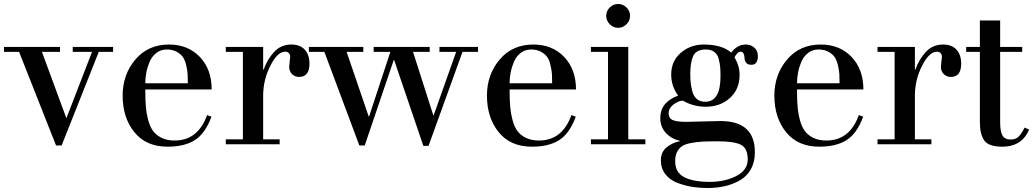

<svg xmlns="http://www.w3.org/2000/svg" viewBox="-26 -726 5198 966"><path d="M-6 -465V-490H276V-465H185L308 -131L437 -465H340V-490H543V-465H471L284 6H256L70 -465Z M1039 -276H705V-268Q705 -222 708 -188Q711 -154 720 -120.5Q729 -87 745 -66Q761 -45 788 -32Q815 -19 853 -19Q970 -19 1016 -147L1038 -139Q1007 -55 955 -21.5Q903 12 817 12Q709 12 650 -61Q591 -134 591 -245Q591 -351 655 -426.5Q719 -502 824 -502Q920 -502 979.5 -439.5Q1039 -377 1039 -276ZM705 -307H919Q919 -335 918 -353Q917 -371 911 -397Q905 -423 894.5 -438.5Q884 -454 863 -465.5Q842 -477 813 -477Q783 -477 760.5 -459.5Q738 -442 726.5 -414.5Q715 -387 710 -360Q705 -333 705 -307Z M1196 -25V-465H1110V-490H1298V-375H1300Q1319 -428 1353.5 -465Q1388 -502 1440 -502Q1484 -502 1507.5 -476Q1531 -450 1531 -406Q1531 -339 1479 -339Q1458 -339 1443.5 -353Q1429 -367 1429 -390Q1429 -397 1431.5 -416Q1434 -435 1434 -441Q1434 -452 1427 -459Q1420 -466 1409 -466Q1370 -466 1334 -395Q1298 -324 1298 -244V-25H1381V0H1110V-25Z M1528 -465V-490H1802V-465H1718L1829 -140H1831L1938 -465H1854V-490H2136V-465H2052L2154 -146H2156L2269 -465H2185V-490H2379V-465H2301L2130 8H2104L1957 -424H1955L1809 6H1782L1606 -465Z M2872 -276H2538V-268Q2538 -222 2541 -188Q2544 -154 2553 -120.5Q2562 -87 2578 -66Q2594 -45 2621 -32Q2648 -19 2686 -19Q2803 -19 2849 -147L2871 -139Q2840 -55 2788 -21.5Q2736 12 2650 12Q2542 12 2483 -61Q2424 -134 2424 -245Q2424 -351 2488 -426.5Q2552 -502 2657 -502Q2753 -502 2812.5 -439.5Q2872 -377 2872 -276ZM2538 -307H2752Q2752 -335 2751 -353Q2750 -371 2744 -397Q2738 -423 2727.5 -438.5Q2717 -454 2696 -465.5Q2675 -477 2646 -477Q2616 -477 2593.5 -459.5Q2571 -442 2559.5 -414.5Q2548 -387 2543 -360Q2538 -333 2538 -307Z M3033 -25V-465H2947V-490H3135V-25H3221V0H2947V-25ZM3024 -646Q3024 -671 3042 -688.5Q3060 -706 3084 -706Q3108 -706 3126 -688.5Q3144 -671 3144 -646Q3144 -622 3126 -604Q3108 -586 3084 -586Q3060 -586 3042 -604Q3024 -622 3024 -646Z M3396 -16V-17Q3350 -28 3323 -58.5Q3296 -89 3296 -132Q3296 -212 3386 -245Q3351 -292 3351 -351Q3351 -419 3399.5 -460.5Q3448 -502 3515 -502Q3607 -502 3653 -461Q3683 -502 3727 -502Q3751 -502 3769 -486.5Q3787 -471 3787 -444Q3787 -400 3754 -400Q3736 -400 3728 -410.5Q3720 -421 3720 -433Q3720 -445 3715.5 -455.5Q3711 -466 3700 -466Q3691 -466 3681.5 -455.5Q3672 -445 3670 -436Q3695 -395 3695 -349Q3695 -277 3646.5 -233Q3598 -189 3525 -189Q3462 -189 3409 -220Q3385 -218 3361.5 -199.5Q3338 -181 3338 -157Q3338 -131 3358.5 -122Q3379 -113 3425 -113Q3454 -113 3511.5 -115Q3569 -117 3599 -117Q3772 -117 3772 40Q3772 90 3751.5 126Q3731 162 3695.5 182Q3660 202 3619.5 211Q3579 220 3533 220Q3495 220 3459 214.5Q3423 209 3384.5 195Q3346 181 3322.5 151.5Q3299 122 3299 80Q3299 40 3327 16Q3355 -8 3396 -16ZM3447 -355Q3447 -328 3449 -309.5Q3451 -291 3457.5 -266Q3464 -241 3480.5 -227.5Q3497 -214 3522 -214Q3599 -214 3599 -342Q3599 -371 3597.5 -388.5Q3596 -406 3590 -429.5Q3584 -453 3567.5 -465Q3551 -477 3526 -477Q3477 -477 3462 -445Q3447 -413 3447 -355ZM3586 -15Q3538 -15 3509 -13.5Q3480 -12 3450.5 -6.5Q3421 -1 3405.5 9.5Q3390 20 3380.5 38.5Q3371 57 3371 85Q3371 142 3416.5 165.5Q3462 189 3545 189Q3621 189 3678.5 159.5Q3736 130 3736 76Q3736 20 3702 2.5Q3668 -15 3586 -15Z M4318 -276H3984V-268Q3984 -222 3987 -188Q3990 -154 3999 -120.5Q4008 -87 4024 -66Q4040 -45 4067 -32Q4094 -19 4132 -19Q4249 -19 4295 -147L4317 -139Q4286 -55 4234 -21.5Q4182 12 4096 12Q3988 12 3929 -61Q3870 -134 3870 -245Q3870 -351 3934 -426.5Q3998 -502 4103 -502Q4199 -502 4258.5 -439.5Q4318 -377 4318 -276ZM3984 -307H4198Q4198 -335 4197 -353Q4196 -371 4190 -397Q4184 -423 4173.5 -438.5Q4163 -454 4142 -465.5Q4121 -477 4092 -477Q4062 -477 4039.5 -459.5Q4017 -442 4005.5 -414.5Q3994 -387 3989 -360Q3984 -333 3984 -307Z M4475 -25V-465H4389V-490H4577V-375H4579Q4598 -428 4632.5 -465Q4667 -502 4719 -502Q4763 -502 4786.5 -476Q4810 -450 4810 -406Q4810 -339 4758 -339Q4737 -339 4722.5 -353Q4708 -367 4708 -390Q4708 -397 4710.5 -416Q4713 -435 4713 -441Q4713 -452 4706 -459Q4699 -466 4688 -466Q4649 -466 4613 -395Q4577 -324 4577 -244V-25H4660V0H4389V-25Z M4835 -465V-490H4904V-623H5006V-490H5117V-465H5006V-111Q5006 -65 5017.5 -44.5Q5029 -24 5059 -24Q5085 -24 5099.5 -39Q5114 -54 5129 -84L5152 -74L5143 -56Q5105 12 5017 12Q4947 12 4925.5 -20Q4904 -52 4904 -111V-465Z"/></svg>

Font: Justus
Style: Oldstyle
Weight: 500
Version: Version 001.000